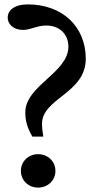

<svg xmlns="http://www.w3.org/2000/svg" viewBox="-20 -841 464 873"><path d="M127 -220H177C174 -239 171 -258 171 -278C171 -395 370 -416 370 -574C370 -721 262 -821 107 -821C45 -821 15 -794 15 -761C15 -732 40 -705 85 -705C120 -705 149 -725 190 -725C251 -725 291 -685 291 -629C291 -510 95 -452 95 -330C95 -293 103 -262 127 -220ZM75 -64C75 -21 109 12 153 12C198 12 232 -21 232 -64C232 -107 198 -140 153 -140C109 -140 75 -107 75 -64Z"/></svg>

Font: TPK Tissa Web Medium
Style: Regular
Weight: 500
Designer: Jacques Le Bailly, Suppakit Chalermlarp | Katatrad Co.,Ltd.
Foundry: Jacques Le Bailly, Cadson Demak Co.,Ltd.
Version: Version 5.000;Glyphs 3.1.2 (3151)